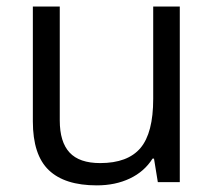

<svg xmlns="http://www.w3.org/2000/svg" viewBox="-20 -555 654 585"><path d="M162.1 -535.2V-188Q162.1 -122.6 191.9 -90.3Q221.7 -58.1 285.2 -58.1Q369.1 -58.1 408 -104Q446.8 -149.9 446.8 -253.9V-535.2H527.8V0H460.9L449.2 -71.8H444.8Q419.9 -32.2 375.7 -11.2Q331.5 9.8 274.9 9.8Q177.2 9.8 128.7 -36.6Q80.1 -83 80.1 -185.1V-535.2Z"/></svg>

Font: WebKoruri
Style: Regular
Weight: 400
Foundry: lindwurm / mohemohe
Version: Version 1.00